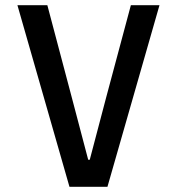

<svg xmlns="http://www.w3.org/2000/svg" viewBox="-20 -718 680 738"><path d="M247 0 47 -698H162L255 -347L319 -104H325L389 -347L483 -698H593L393 0Z"/></svg>

Font: Writer Medium
Style: Regular
Weight: 500
Monospace: yes
Designer: Mike Abbink, Paul van der Laan, Pieter van Rosmalen
Foundry: Bold Monday
Version: Version 2.001 2020